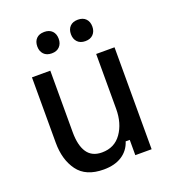

<svg xmlns="http://www.w3.org/2000/svg" viewBox="-127 -776 797 885"><g transform="rotate(-20 271.0 -333.0)"><path d="M231.7 12.5Q144.2 12.5 104.6 -41.7Q65 -95.8 65 -179.2V-500H155V-198.3Q155 -133.3 178.3 -98.8Q201.7 -64.2 250.8 -64.2Q312.5 -64.2 346.2 -112.1Q380 -160 380 -230.8V-500H470V0H390V-75H370Q356.7 -33.3 321.2 -10.4Q285.8 12.5 231.7 12.5ZM189.2 -572.5Q164.2 -572.5 150.4 -587.1Q136.7 -601.7 136.7 -625Q136.7 -649.2 150.4 -663.3Q164.2 -677.5 189.2 -677.5Q214.2 -677.5 227.9 -663.3Q241.7 -649.2 241.7 -625Q241.7 -601.7 227.9 -587.1Q214.2 -572.5 189.2 -572.5ZM354.2 -572.5Q329.2 -572.5 315.4 -587.1Q301.7 -601.7 301.7 -625Q301.7 -649.2 315.4 -663.3Q329.2 -677.5 354.2 -677.5Q379.2 -677.5 392.9 -663.3Q406.7 -649.2 406.7 -625Q406.7 -601.7 392.9 -587.1Q379.2 -572.5 354.2 -572.5Z"/></g></svg>

Font: Familjen Grotesk Variable
Style: Regular
Weight: 400
Designer: Anders Wikstroem, Jonas Baeckman, Matilda Gysing, Kristian Moeller
Foundry: Familjen STHLM AB
Version: Version 2.000